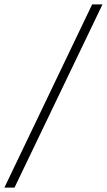

<svg xmlns="http://www.w3.org/2000/svg" viewBox="-48 -773 486 873"><path d="M-28 80 371 -753H418L18 80Z"/></svg>

Font: DM Sans 10pt ExtraLight
Style: Italic
Weight: 250
Italic angle: -10°
Version: Version 4.004;gftools[0.9.30]